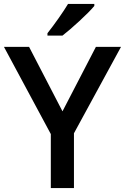

<svg xmlns="http://www.w3.org/2000/svg" viewBox="-20 -951 632 971"><path d="M457 -921V-931H324Q306 -901 276.5 -859Q247 -817 220 -783V-771H296Q331 -798 381.5 -844.5Q432 -891 457 -921ZM0 -714 237 -273V0H354V-277L592 -714H465L296 -388L127 -714Z"/></svg>

Font: OpenSansMMV
Style: Semibold
Weight: 600
Designer: Steve Matteson
Foundry: Ascender Corporation
Version: Version 6.000